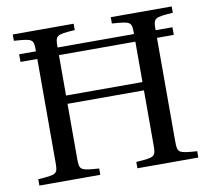

<svg xmlns="http://www.w3.org/2000/svg" viewBox="-77 -779 952 866"><g transform="rotate(-10 399.0 -346.0)"><path d="M35 0H314V-29C227 -35 224 -37 224 -93V-341H574V-93C574 -37 572 -35 484 -29V0H763V-29C676 -35 673 -37 673 -93V-564H750V-599H673C673 -655 676 -657 763 -663V-692H484V-663C572 -657 574 -655 574 -599H224C224 -655 227 -657 314 -663V-692H35V-663C123 -657 125 -655 125 -599H48V-564H125V-93C125 -37 123 -35 35 -29ZM224 -379V-564H574V-379Z"/></g></svg>

Font: Lingua Franca
Style: Regular
Weight: 400
Version: Version 1.19